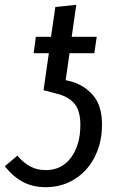

<svg xmlns="http://www.w3.org/2000/svg" viewBox="-25 -767 500 798"><path d="M399 -249Q399 -175 369 -115.5Q339 -56 285.5 -22.5Q232 11 165 11Q111 11 70 -11Q29 -33 -5 -76L47 -120Q74 -89 102 -74.5Q130 -60 165 -60Q232 -60 270.5 -112.5Q309 -165 309 -248Q309 -304 286.5 -333.5Q264 -363 217 -376L156 -392L178 -546H115L124 -614H187L205 -738L292 -747L273 -614H377L367 -546H264L248 -434L272 -428Q327 -412 363 -369.5Q399 -327 399 -249Z"/></svg>

Font: Fira Sans Condensed
Style: Italic
Weight: 400
Width: 3
Italic angle: -8°
Designer: bBox Type GmbH & Carrois Corporate GbR & Edenspiekermann AG
Foundry: bBox Type GmbH & Carrois Corporate GbR & Edenspiekermann AG
Version: Version 4.301